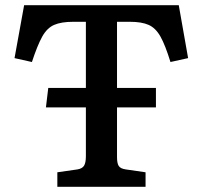

<svg xmlns="http://www.w3.org/2000/svg" viewBox="-20 -720 781 740"><path d="M201 0V-56L278 -67Q297 -70 304 -81.5Q311 -93 311 -118V-306H157L166 -381H311V-636H262Q216 -636 188.5 -624Q161 -612 142.5 -578.5Q124 -545 103 -481L36 -496L73 -700H669L705 -496L637 -481Q617 -546 598.5 -579Q580 -612 553 -624Q526 -636 481 -636H431V-381H581V-306H431V-114Q431 -91 437.5 -80.5Q444 -70 465 -67L541 -56V0Z"/></svg>

Font: Literata 12pt Medium
Style: Regular
Weight: 500
Designer: Latin by Veronika Burian and Jose Scaglione. Greek by Irene Vlachou. Cyrillic by Vera Evstafieva.
Foundry: TypeTogether
Version: Version 3.002